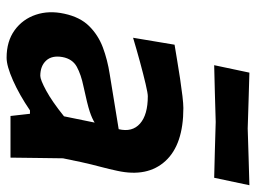

<svg xmlns="http://www.w3.org/2000/svg" viewBox="-115 -631 757 567"><g transform="rotate(90 263.5 -347.5)"><path d="M150.5 11.5Q102 11.5 69.2 -12.2Q36.5 -36 23.5 -74.8Q10.5 -113.5 20.5 -159Q30.5 -205.5 57 -232.2Q83.5 -259 120.2 -272.8Q157 -286.5 199 -293L361.5 -319.5Q371 -359.5 345 -382.5Q319 -405.5 264 -405.5Q255.5 -405.5 227.8 -399Q200 -392.5 163.2 -382.5Q126.5 -372.5 91.5 -362L112 -484.5Q130.5 -487.5 157.2 -492Q184 -496.5 212.2 -500.8Q240.5 -505 263.8 -507.8Q287 -510.5 299 -510.5Q407 -510.5 455.5 -457.5Q504 -404.5 484.5 -315.5Q479.5 -291.5 472.5 -265.5Q465.5 -239.5 459 -210L447.5 -155Q447 -118.5 446.5 -80.8Q446 -43 445.5 0H322.5L316 -57.5H306Q260.5 -26.5 217.8 -7.5Q175 11.5 150.5 11.5ZM204 -88Q215.5 -88 247.8 -105.5Q280 -123 323.5 -158L342 -248.5Q330.5 -241 309.5 -234Q288.5 -227 235 -215.5Q200.5 -208.5 177.2 -195.8Q154 -183 148.5 -153.5Q143 -122.5 159 -105.2Q175 -88 204 -88ZM172.5 -601.5 194.5 -705.5Q231 -704.5 273.5 -703.2Q316 -702 359.5 -700.5Q404 -702 446.5 -703.2Q489 -704.5 527 -705.5L505 -601.5Q467.5 -602.5 425.8 -603.5Q384 -604.5 340 -606Q295.5 -604.5 252.8 -603.5Q210 -602.5 172.5 -601.5Z"/></g></svg>

Font: Commissioner Loud SemiBold
Style: Italic
Weight: 600
Italic angle: -12°
Designer: Kostas Bartsokas
Foundry: Kostas Bartsokas
Version: Version 1.000; ttfautohint (v1.8.3)